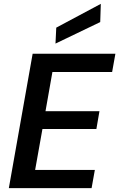

<svg xmlns="http://www.w3.org/2000/svg" viewBox="-20 -980 621 1000"><path d="M26 0 150 -700H581L564 -605H253L217 -401H498L482 -308H201L163 -95H474L457 0ZM269 -753 273 -836 505 -960 502 -865Z"/></svg>

Font: DM Sans 18pt SemiBold
Style: Italic
Weight: 600
Italic angle: -10°
Designer: Colophon Foundry, Jonny Pinhorn
Foundry: Colophon Foundry
Version: Version 4.004;gftools[0.9.30]